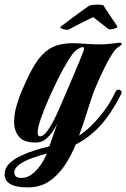

<svg xmlns="http://www.w3.org/2000/svg" viewBox="-30 -612 547 831"><path d="M94 199Q45 200 17.5 186Q-10 172 -10 142Q-10 116 9.5 96.5Q29 77 59.5 62.5Q90 48 123 38Q156 28 184 21L218 -78Q213 -66 200.5 -46.5Q188 -27 169.5 -11Q151 5 126 5Q72 5 51.5 -21Q31 -47 31 -84Q31 -119 42.5 -157.5Q54 -196 69 -229.5Q84 -263 93 -282Q123 -344 152.5 -374.5Q182 -405 214.5 -415Q247 -425 283 -425Q309 -425 338 -422.5Q367 -420 400 -420Q436 -420 476 -426Q479 -427 485 -427Q497 -427 497 -422Q497 -417 486 -411Q472 -404 455 -377.5Q438 -351 421.5 -317Q405 -283 391.5 -252Q378 -221 372 -204Q359 -167 344.5 -120Q330 -73 312 -25Q338 -42 361 -64Q384 -86 406 -113Q424 -135 440.5 -161Q457 -187 470 -215Q475 -224 483 -224Q490 -224 494.5 -218Q499 -212 494 -204Q453 -123 406 -70Q369 -30 330 -5Q322 0 314 4.5Q306 9 298 13Q278 62 250 104Q222 146 184 172Q146 198 94 199ZM144 -22Q159 -22 177 -48Q195 -74 213 -112Q216 -118 226.5 -142Q237 -166 251.5 -200Q266 -234 282 -271Q298 -308 311.5 -341Q325 -374 333 -395Q334 -398 334 -402Q334 -408 328 -408Q322 -408 314 -403.5Q306 -399 299 -394Q286 -384 265.5 -351Q245 -318 222.5 -273Q200 -228 179.5 -181.5Q159 -135 146 -96.5Q133 -58 133 -39Q133 -22 144 -22ZM64 158Q95 158 124.5 128Q154 98 173 52Q144 60 111 71.5Q78 83 55 99Q32 115 32 135Q32 145 38.5 151.5Q45 158 64 158ZM267 -484Q264 -482 253.5 -483.5Q243 -485 235.5 -489Q228 -493 232 -496Q250 -510 273.5 -527.5Q297 -545 319.5 -561.5Q342 -578 356 -587Q359 -589 371 -590.5Q383 -592 395 -592Q403 -592 410 -591Q417 -590 418 -588Q421 -583 429.5 -570Q438 -557 448.5 -541.5Q459 -526 467 -514Q475 -502 477 -499Q481 -494 469.5 -489.5Q458 -485 446 -485Q440 -485 438 -487Q434 -491 420 -501.5Q406 -512 392.5 -523Q379 -534 373 -538Q367 -535 352 -527.5Q337 -520 319 -511Q301 -502 286.5 -494.5Q272 -487 267 -484Z"/></svg>

Font: Praise
Style: Regular
Weight: 400
Designer: Robert E. Leuschke
Foundry: Robert E. Leuschke
Version: Version 1.100; ttfautohint (v1.8.3)